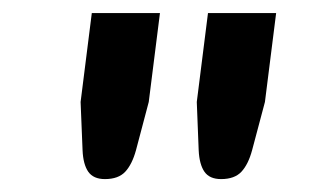

<svg xmlns="http://www.w3.org/2000/svg" viewBox="-20 -702 478 293"><path d="M224.1 -682.1 207 -546.4 187.5 -472.7Q181.6 -451.2 171.1 -439.9Q160.6 -428.7 140.1 -428.7Q122.6 -428.7 114.7 -439.9Q106.9 -451.2 106 -472.7L103 -546.4L120.1 -682.1ZM401.4 -682.1 384.3 -546.4 364.7 -472.7Q358.9 -451.2 348.4 -439.9Q337.9 -428.7 317.4 -428.7Q299.8 -428.7 292 -439.9Q284.2 -451.2 283.2 -472.7L280.3 -546.4L297.4 -682.1Z"/></svg>

Font: Carlito
Style: Bold Italic
Weight: 700
Italic angle: -7°
Designer: Lukasz Dziedzic
Foundry: tyPoland Lukasz Dziedzic
Version: Version 1.104